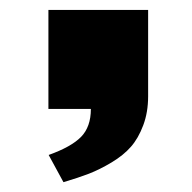

<svg xmlns="http://www.w3.org/2000/svg" viewBox="-20 -223 393 393"><path d="M79.1 0V-202.6H283.2V-25.9Q283.2 6.8 273.2 33.4Q263.2 60.1 248 77.4Q232.9 94.7 208.5 109.4Q184.1 124 161.9 132.6Q139.6 141.1 109.9 149.9L79.6 94.2Q126 77.6 146 57.1Q166 36.6 166 0Z"/></svg>

Font: Nobile-bold
Style: Bold
Weight: 700
Version: Version 1.000;PS 001.000;hotconv 1.0.38